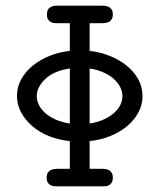

<svg xmlns="http://www.w3.org/2000/svg" viewBox="-20 -659 565 679"><path d="M40 -320Q40 -351 55 -378.5Q70 -406 96 -427Q122 -448 155.5 -461.5Q189 -475 227 -479V-577H182Q177 -577 171 -577.5Q165 -578 159.5 -581Q154 -584 150 -590Q146 -596 146 -607Q146 -626 156.5 -632.5Q167 -639 181 -639H343Q348 -639 354 -638Q360 -637 365.5 -634Q371 -631 375 -625Q379 -619 379 -608Q379 -597 375 -591Q371 -585 365.5 -582Q360 -579 353.5 -578Q347 -577 342 -577H297V-479Q333 -475 366.5 -462Q400 -449 426.5 -428Q453 -407 468.5 -379.5Q484 -352 484 -319Q484 -288 469 -260.5Q454 -233 428.5 -212Q403 -191 369 -177.5Q335 -164 297 -160V-62H343Q348 -62 354 -61Q360 -60 365.5 -57Q371 -54 375 -48Q379 -42 379 -31Q379 -20 375 -13.5Q371 -7 365.5 -4Q360 -1 354 -0.5Q348 0 345 0H181Q177 0 171 -0.5Q165 -1 159 -4Q153 -7 149 -13.5Q145 -20 145 -31Q145 -42 149 -48Q153 -54 158.5 -57Q164 -60 170.5 -61Q177 -62 182 -62H227V-160Q187 -164 152.5 -178Q118 -192 93 -214Q68 -236 54 -263Q40 -290 40 -320ZM110 -319Q110 -304 117 -289Q124 -274 138.5 -260.5Q153 -247 175 -237Q197 -227 227 -222V-417Q170 -408 140 -379.5Q110 -351 110 -319ZM297 -222Q327 -227 349 -237.5Q371 -248 385 -261Q399 -274 406 -289Q413 -304 413 -319Q413 -334 406 -349Q399 -364 385 -377.5Q371 -391 349 -401.5Q327 -412 297 -417Z"/></svg>

Font: CMU Typewriter Custom
Style: Regular
Weight: 500
Monospace: yes
Version: Version 0.7.0